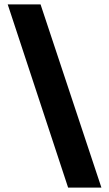

<svg xmlns="http://www.w3.org/2000/svg" viewBox="-20 -767 495 871"><path d="M289 84 15 -747H164L440 84Z"/></svg>

Font: Oak Sans ExtraBold
Style: Regular
Weight: 800
Designer: Erik Kennedy, Walven
Foundry: Erik Kennedy, Walven
Version: Version 1.000